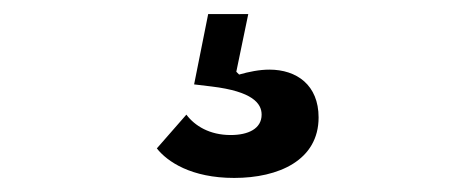

<svg xmlns="http://www.w3.org/2000/svg" viewBox="-20 -44 640 273"><path d="M313 209C376 209 433 184 433 123C433 77 402 55 363 55C349 55 334 58 320 62L316 58L333 -24H276L256 76L281 79C339 86 352 103 352 119C352 139 333 148 308 148C278 148 257 135 245 119L203 167C218 186 252 209 313 209Z"/></svg>

Font: IBM Plex Thai Looped Medium
Style: Regular
Weight: 500
Designer: Mike Abbink, Paul van der Laan, Pieter van Rosmalen, Ben Mitchell, Mark Frömberg
Foundry: Bold Monday
Version: Version 1.0